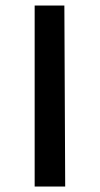

<svg xmlns="http://www.w3.org/2000/svg" viewBox="-20 -678 363 698"><path d="M106 -658H214L217 0H106Z"/></svg>

Font: Ysabeau SC Semibold
Style: Regular
Weight: 600
Designer: Christian Thalmann (Catharsis Fonts)
Version: Version 0.003